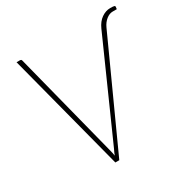

<svg xmlns="http://www.w3.org/2000/svg" viewBox="-160 -847 972 991"><g transform="rotate(-30 326.5 -352.0)"><path d="M66 -703H86.5Q95 -703 96.5 -694.5L257.5 -64Q259.5 -56.5 261.2 -48.5Q263 -40.5 264 -32Q267 -40.5 270.5 -48.5Q274 -56.5 278 -64L532 -634.5Q547.5 -669 572.2 -686.2Q597 -703.5 624 -703.5Q643 -703.5 648.2 -701.5Q653.5 -699.5 652.5 -694L651 -681.5H626Q607 -681.5 588 -666.5Q569 -651.5 557.5 -626L272.5 0H249Z"/></g></svg>

Font: Lato Thin
Style: Italic
Weight: 200
Italic angle: -7°
Designer: Lukasz Dziedzic
Foundry: tyPoland Lukasz Dziedzic
Version: Version 2.007; 2014-02-27